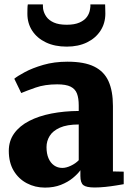

<svg xmlns="http://www.w3.org/2000/svg" viewBox="-20 -842 602 873"><path d="M184.5 11Q139.5 11 102 -8.8Q64.5 -28.5 42.2 -65.8Q20 -103 20 -156Q20 -201.5 44.5 -235.5Q69 -269.5 112.5 -292Q156 -314.5 213.8 -325.8Q271.5 -337 338 -337.5V-362.5Q338 -395.5 330 -416.5Q322 -437.5 301 -448Q280 -458.5 240 -458.5Q184 -458.5 142 -443.8Q100 -429 76.5 -419L45 -484Q58.5 -495.5 92.8 -514Q127 -532.5 176.8 -547Q226.5 -561.5 287 -561.5Q363.5 -561.5 408.5 -539.2Q453.5 -517 473.5 -472.5Q493.5 -428 493.5 -360V-62.5L542.5 -61.5V-4.5Q531.5 -2.5 508.5 1.2Q485.5 5 459 7.8Q432.5 10.5 410.5 10.5Q372.5 10.5 359 -0.2Q345.5 -11 345.5 -42V-68Q333.5 -51 311 -32.5Q288.5 -14 256.8 -1.5Q225 11 184.5 11ZM263.5 -78.5Q281 -78.5 302.2 -88.5Q323.5 -98.5 338 -113.5V-276Q284.5 -276 252.2 -261.5Q220 -247 205.8 -223.8Q191.5 -200.5 191.5 -173Q191.5 -143.5 200.5 -122.5Q209.5 -101.5 225.8 -90Q242 -78.5 263.5 -78.5ZM283.5 -630Q229 -630 188.8 -649.2Q148.5 -668.5 126.5 -702.2Q104.5 -736 104.5 -779.5Q104.5 -790 104.8 -802.5Q105 -815 106.5 -822H175Q175 -817.5 175.2 -812.2Q175.5 -807 176 -801.5Q179.5 -782 191 -765.8Q202.5 -749.5 225 -739.5Q247.5 -729.5 283.5 -729.5Q319 -729.5 341.5 -739.5Q364 -749.5 375.5 -765.5Q387 -781.5 389.5 -801Q390.5 -806.5 391 -812Q391.5 -817.5 391 -822H458Q458 -815 458.5 -802.8Q459 -790.5 459 -780.5Q459 -736.5 437 -702.5Q415 -668.5 375.5 -649.2Q336 -630 283.5 -630Z"/></svg>

Font: Merriweather 36pt Black
Style: Regular
Weight: 900
Version: Version 2.100